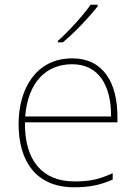

<svg xmlns="http://www.w3.org/2000/svg" viewBox="-20 -786 580 816"><path d="M395 -759V-766H365C336 -723 271 -652 226 -612V-606H247C300 -650 360 -714 395 -759ZM287 -538C133 -538 59 -408 59 -259C59 -104 130 10 296 10C360 10 408 0 459 -23V-50C397 -22 360 -15 296 -15C159 -15 84 -105 86 -266H479V-291C479 -430 422 -538 287 -538ZM287 -513C399 -513 453 -423 452 -291H87C99 -436 175 -513 287 -513Z"/></svg>

Font: Noto Sans Gurmukhi Thin
Style: Regular
Weight: 100
Designer: Jelle Bosma - Monotype Design Team
Foundry: Monotype Imaging Inc.
Version: Version 2.004